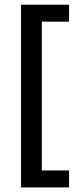

<svg xmlns="http://www.w3.org/2000/svg" viewBox="-20 -696 349 838"><path d="M71.5 122V-675.5H281.5V-601.5H162.5V48H281.5V122Z"/></svg>

Font: Anek Latin Medium
Style: Regular
Weight: 500
Designer: Yesha Goshar
Foundry: Ek Type
Version: Version 1.003